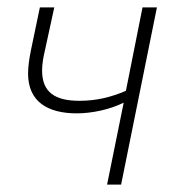

<svg xmlns="http://www.w3.org/2000/svg" viewBox="-20 -500 488 520"><path d="M270 0H308L405 -480H366L321 -254C281 -237 242 -227 195 -227C129 -227 94 -250 94 -309C94 -326 97 -344 102 -365L127 -480H88L64 -365C59 -341 56 -318 56 -301C56 -224 110 -193 188 -193C228 -193 277 -203 315 -222Z"/></svg>

Font: Source Sans Pro Light
Style: Italic
Weight: 300
Italic angle: -11°
Designer: Paul D. Hunt
Foundry: Adobe Systems Incorporated
Version: Version 3.006;hotconv 1.0.111;makeotfexe 2.5.65597